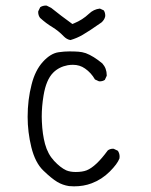

<svg xmlns="http://www.w3.org/2000/svg" viewBox="-20 -679 540 685"><path d="M355.5 -623Q355.5 -634.3 350.1 -642.1L336.4 -648.4Q314 -646 297.4 -629.9Q273.9 -607.9 245.1 -596.2L238.3 -593.3Q195.8 -624 162.6 -650.9L147 -658.7Q145.5 -659.2 144.5 -659.2Q132.3 -659.2 123.5 -653.3L116.7 -639.2Q116.2 -637.7 116.2 -636.7Q116.2 -624 123 -615.2Q145 -595.2 166.5 -582.5Q189.9 -567.9 207 -549.8Q218.3 -538.1 231.4 -536.1Q254.9 -543 274.9 -554.7Q296.4 -566.9 342.3 -599.1Q352.1 -607.9 355 -619.1Q355.5 -621.1 355.5 -623ZM286.1 -489.3Q272.9 -493.7 259.5 -494.6Q246.1 -495.6 227.5 -495.6Q209 -495.6 189.5 -492.7Q160.6 -488.8 133.1 -458.5Q105.5 -428.2 92.8 -377.9Q78.6 -323.2 78.6 -262.2Q78.6 -208 91.8 -153.8Q105.5 -98.6 134.3 -70.8Q164.1 -42 184.6 -29.8Q203.6 -18.6 226.1 -15.1Q235.4 -14.2 244.1 -14.2Q278.3 -14.2 306.6 -24.9Q343.3 -38.6 371.6 -66.9Q398.9 -94.2 406.2 -113.8Q406.7 -117.2 406.7 -120.6Q406.7 -131.8 400.4 -141.1L386.2 -147.9Q384.8 -148.4 383.8 -148.4Q372.1 -148.4 364.3 -142.1Q322.3 -84.5 289.1 -71.3Q273.9 -65.4 250 -65.4Q230.5 -65.4 216.3 -71.3Q195.3 -81.1 172.9 -105.2Q150.4 -129.4 140.6 -165.5Q131.3 -200.2 129.4 -244.6Q128.9 -253.4 128.9 -262.7Q128.9 -298.8 135.3 -337.9Q144.5 -394.5 169.9 -419.9Q190.4 -440.4 221.7 -446.3Q231.4 -447.8 240.2 -447.8Q264.6 -447.8 283.2 -434.6Q305.2 -419.4 318.8 -395.5L332.5 -389.2Q334 -388.7 335 -388.7Q346.2 -388.7 354 -394L360.8 -408.7Q360.8 -409.7 360.8 -410.6Q360.8 -435.1 345.2 -452.6Q313.5 -479 286.1 -489.3Z"/></svg>

Font: NaikaiFont
Style: ExtraLight
Weight: 200
Version: Version 1.89